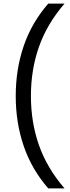

<svg xmlns="http://www.w3.org/2000/svg" viewBox="-20 -828 390 1068"><path d="M67.5 -294Q67.5 -442.5 111.8 -572.2Q156 -702 248.5 -808H339Q241.5 -695 196.8 -567.8Q152 -440.5 152 -294Q152 -147.5 196.8 -20.2Q241.5 107 339 220H248.5Q156 114 111.8 -15.8Q67.5 -145.5 67.5 -294Z"/></svg>

Font: Encode Sans Semi Expanded
Style: Regular
Weight: 400
Width: 6
Designer: Multiple Designers
Foundry: Impallari Type
Version: Version 2.000